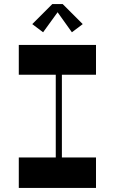

<svg xmlns="http://www.w3.org/2000/svg" viewBox="-20 -920 612 940"><path d="M262 -860 332 -762 385 -802 287 -900H236L138 -802L191 -762ZM450 -554V-700H72V-554H253V-149H72V0H450V-149H283V-554Z"/></svg>

Font: Space Cowgirl Bold
Style: Regular
Weight: 700
Designer: Valery Marier
Foundry: Valery Marier
Version: Version 1.000;hotconv 1.0.109;makeotfexe 2.5.65596